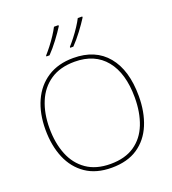

<svg xmlns="http://www.w3.org/2000/svg" viewBox="-167 -1078 1089 1213"><g transform="rotate(-20 377.0 -471.0)"><path d="M690 -358Q690 -250 655.5 -167Q621 -84 551.5 -37Q482 10 376 10Q272 10 202.5 -37.5Q133 -85 98 -168Q63 -251 63 -359Q63 -467 100 -549.5Q137 -632 208.5 -678.5Q280 -725 382 -725Q530 -725 610 -628.5Q690 -532 690 -358ZM90 -359Q90 -259 121 -181.5Q152 -104 216 -59.5Q280 -15 377 -15Q475 -15 538.5 -58.5Q602 -102 632.5 -179.5Q663 -257 663 -358Q663 -521 590 -610.5Q517 -700 382 -700Q284 -700 219 -656Q154 -612 122 -535Q90 -458 90 -359ZM526 -945Q504 -910 472 -867.5Q440 -825 408 -792H387V-798Q405 -818 426 -845Q447 -872 466 -901Q485 -930 496 -952H526ZM366 -945Q344 -910 312 -867.5Q280 -825 248 -792H227V-798Q245 -818 266 -845Q287 -872 306 -901Q325 -930 336 -952H366Z"/></g></svg>

Font: Noto Sans Devanagari Thin
Style: Regular
Weight: 100
Designer: Jelle Bosma - Monotype Design Team
Foundry: Monotype Imaging Inc.
Version: Version 2.004; ttfautohint (v1.8.4.7-5d5b)